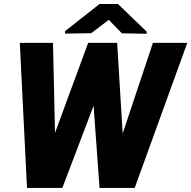

<svg xmlns="http://www.w3.org/2000/svg" viewBox="-20 -921 938 941"><path d="M176.8 -72.3 412.1 -710.9H491.7L532.2 -648.9L285.6 0H195.8ZM239.7 -710.9 254.4 -52.2 219.7 0H112.3L77.1 -710.9ZM515.6 -70.3 729.5 -710.9H897.9L640.1 0H537.1ZM554.2 -710.9 594.2 -52.7 560.5 0H467.8L419.9 -663.1L468.8 -710.9ZM558.1 -901.4 698.7 -766.1V-755.4L577.1 -757.8L513.2 -823.7L426.8 -758.3L298.8 -756.3L298.3 -768.1L467.8 -901.4Z"/></svg>

Font: Roboto Black
Style: Italic
Weight: 900
Italic angle: -12°
Designer: Christian Robertson
Foundry: Google
Version: Version 3.0; 2020